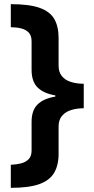

<svg xmlns="http://www.w3.org/2000/svg" viewBox="-20 -740 452 924"><path d="M32 53Q58 52 80.5 46.5Q103 41 117.5 26.5Q132 12 132 -15V-154Q132 -209 161 -237.5Q190 -266 246 -275V-281Q191 -290 161.5 -318.5Q132 -347 132 -404V-541Q132 -569 118 -583.5Q104 -598 81 -603.5Q58 -609 32 -609V-720Q120 -720 170 -702.5Q220 -685 241 -649Q262 -613 262 -557V-424Q262 -393 278 -373.5Q294 -354 321.5 -345.5Q349 -337 383 -337V-219Q350 -219 322.5 -210.5Q295 -202 278.5 -182.5Q262 -163 262 -132V0Q262 56 240 92.5Q218 129 168 146.5Q118 164 32 164Z"/></svg>

Font: Noto Sans Lao
Style: Bold
Weight: 700
Designer: Monotype Design Team
Foundry: Monotype Imaging Inc.
Version: Version 2.003